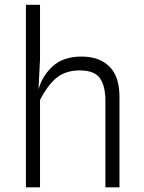

<svg xmlns="http://www.w3.org/2000/svg" viewBox="-20 -798 614 818"><path d="M90.5 0V-777.5H150.5V-545.5L144 -416.5Q159.5 -474.5 204.8 -515.8Q250 -557 327 -557Q404 -557 446.5 -514.2Q489 -471.5 489 -386.5V0H429V-369.5Q429 -430.5 406.2 -464.2Q383.5 -498 319 -498Q263.5 -498 225.2 -469.8Q187 -441.5 150.5 -372.5V0Z"/></svg>

Font: Spline Sans Light
Style: Regular
Weight: 300
Designer: Eben Sorkin, Mirko Velimirovic
Foundry: Sorkin Type
Version: Version 1.000; ttfautohint (v1.8.3)